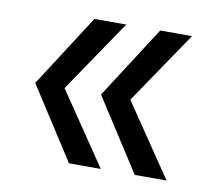

<svg xmlns="http://www.w3.org/2000/svg" viewBox="-55 -523 596 529"><g transform="rotate(10 243.5 -259.0)"><path d="M305 -259 442 -57H353L223 -259L353 -461H442ZM121 -259 258 -57H169L39 -259L169 -461H258Z"/></g></svg>

Font: Questrial
Style: Regular
Weight: 400
Designer: Joe Prince
Foundry: Joe Prince
Version: Version 1.002